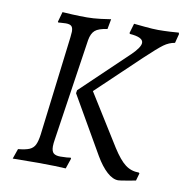

<svg xmlns="http://www.w3.org/2000/svg" viewBox="-76 -718 775 805"><g transform="rotate(10 312.0 -316.0)"><path d="M180 -566Q180 -583 173 -589.5Q166 -596 149 -596Q139 -596 129.5 -595Q120 -594 117 -594L115 -597L127 -640Q138 -639 169 -637.5Q200 -636 232 -636Q258 -636 290.5 -640Q323 -644 333 -646L325 -603Q288 -598 273 -585Q258 -572 253 -543L188 -109Q185 -91 185 -79Q185 -58 194 -50Q203 -42 223 -42Q238 -42 250.5 -43Q263 -44 267 -45L269 -41L254 3Q242 2 207.5 1Q173 0 137 0L28 1L43 -42Q75 -45 91 -52Q107 -59 114.5 -74Q122 -89 126 -118L178 -542Q180 -560 180 -566ZM442 -517Q478 -552 478 -571Q478 -595 421 -599L419 -603L431 -644Q442 -643 477 -639.5Q512 -636 535 -636Q558 -636 586 -637.5Q614 -639 622 -640L624 -634L614 -595Q589 -591 567 -575Q545 -559 493 -510L310 -336L446 -118Q476 -71 501 -52Q526 -33 559 -33L562 -30L553 2Q543 4 514 9Q485 14 479 14Q456 14 431 -8.5Q406 -31 382 -72L242 -315L244 -328Z"/></g></svg>

Font: Alegreya SC
Style: Italic
Weight: 400
Italic angle: -7°
Designer: Juan Pablo del Peral
Foundry: Huerta Tipografica
Version: Version 2.007; ttfautohint (v1.6)